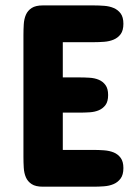

<svg xmlns="http://www.w3.org/2000/svg" viewBox="-20 -704 521 724"><path d="M333 -683.6Q352.5 -683.6 372.6 -682.1Q392.6 -680.7 408.7 -673.8Q424.8 -667 435.1 -653.1Q445.3 -639.2 445.3 -614.3Q445.3 -589.4 435.1 -575.4Q424.8 -561.5 408.7 -554.7Q392.6 -547.9 372.6 -546.4Q352.5 -544.9 333 -544.9H216.8V-412.1H278.3Q297.9 -412.1 317.6 -410.9Q337.4 -409.7 352.8 -403.1Q368.2 -396.5 377.9 -383.1Q387.7 -369.6 387.7 -345.7Q387.7 -321.3 377.9 -308.1Q368.2 -294.9 352.8 -288.3Q337.4 -281.7 317.6 -280.5Q297.9 -279.3 278.3 -279.3H216.8V-138.7H333Q352.5 -138.7 372.6 -137.2Q392.6 -135.7 408.7 -129.2Q424.8 -122.6 435.1 -108.6Q445.3 -94.7 445.3 -70.3Q445.3 -44.9 434.8 -30.8Q424.3 -16.6 408.2 -9.8Q392.1 -2.9 372.1 -1.5Q352.1 0 333 0H141.6Q114.3 0 99.4 -9.8Q84.5 -19.5 77.6 -35.4Q70.8 -51.3 69.6 -71.3Q68.4 -91.3 68.4 -112.3V-571.3Q68.4 -592.3 69.6 -612.3Q70.8 -632.3 77.6 -648.2Q84.5 -664.1 99.4 -673.8Q114.3 -683.6 141.6 -683.6Z"/></svg>

Font: Concert One
Style: Regular
Weight: 400
Version: Version 1.003